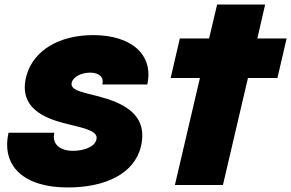

<svg xmlns="http://www.w3.org/2000/svg" viewBox="-20 -820 1290 851"><path d="M280.2 10.9C446.5 10.9 576.2 -49.5 605 -172.3C637.6 -314.9 523.8 -364.4 415.8 -393.1C335.6 -412.9 290.1 -421.8 298 -454.5C305.9 -482.2 343.6 -498 380.2 -498C420.8 -498 441.6 -476.2 433.7 -445.5H632.7C662.4 -577.2 562.4 -664.4 393.1 -664.4C242.6 -664.4 129.7 -597 98 -487.1C51.5 -322.8 215.8 -286.1 287.1 -268.3C363.4 -249.5 417.8 -237.6 406.9 -200C398 -166.3 346.5 -151.5 304 -151.5C241.6 -151.5 209.9 -184.2 220.8 -231.7H17.8C-14.9 -83.2 86.1 10.9 280.2 10.9Z M755.2 0H968.1L1079 -474.3H1209.7L1250.3 -649.5H1120.6L1155.2 -800H942.4L906.7 -649.5H777L736.4 -474.3H866.1Z"/></svg>

Font: Calandify
Style: Semi Bold Italic
Weight: 700
Italic angle: -12°
Designer: Larry Fischer
Foundry: Larry Fischer
Version: Version 1.0; ttfautohint (v1.8.4.7-5d5b)